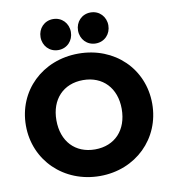

<svg xmlns="http://www.w3.org/2000/svg" viewBox="-101 -1035 1013 1135"><g transform="rotate(-10 406.0 -468.0)"><path d="M408 13C623 13 785 -146 785 -355C785 -565 623 -722 406 -722C189 -722 27 -565 27 -356C27 -147 191 13 408 13ZM203 -856C203 -804 241 -763 294 -763C347 -763 385 -804 385 -856C385 -908 347 -949 294 -949C241 -949 203 -908 203 -856ZM210 -356C210 -481 287 -563 406 -563C524 -563 602 -481 602 -356C602 -229 525 -147 406 -147C287 -147 210 -229 210 -356ZM428 -856C428 -804 466 -763 519 -763C572 -763 610 -804 610 -856C610 -908 572 -949 519 -949C466 -949 428 -908 428 -856Z"/></g></svg>

Font: MV Cash ExtraBold
Style: Regular
Weight: 800
Designer: Rodrigo Fuenzalida
Foundry: fragTYPE
Version: Version 1.100;Glyphs 3.1.2 (3151)